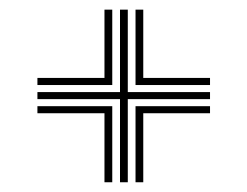

<svg xmlns="http://www.w3.org/2000/svg" viewBox="-20 -579 505 392"><path d="M225 -206.9V-376.6H56.4V-391H225V-559.3H240.9V-391H408.8V-376.6H240.9V-206.9ZM193.3 -206.9V-347.8H56.4V-362.2H209.2V-206.9ZM56.4 -405.4V-419.9H193.3V-559.3H209.2V-405.4ZM256.7 -206.9V-362.2H408.8V-347.8H272.5V-206.9ZM256.7 -405.4V-559.3H272.5V-419.9H408.8V-405.4Z"/></svg>

Font: Big Shoulders Inline Text Thin
Style: Regular
Weight: 100
Designer: Patric King
Foundry: XO Type Co
Version: Version 2.002